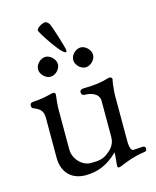

<svg xmlns="http://www.w3.org/2000/svg" viewBox="-116 -835 759 934"><g transform="rotate(-15 263.5 -368.5)"><path d="M261 -589C266 -589 266 -592 266 -597C266 -612 228 -729 223 -738C217 -748 210 -756 200 -756C190 -756 157 -741 157 -726C157 -717 239 -589 261 -589ZM159 -493C184 -493 209 -518 209 -543C209 -568 184 -593 159 -593C134 -593 109 -568 109 -543C109 -518 134 -493 159 -493ZM336 -493C361 -493 386 -518 386 -543C386 -568 361 -593 336 -593C311 -593 286 -568 286 -543C286 -518 311 -493 336 -493ZM366 19C372 19 382 15 386 13C415 1 451 -14 503 -21C511 -22 517 -24 517 -35C517 -47 509 -48 502 -48C492 -48 466 -45 456 -45C446 -45 438 -59 438 -95V-326C438 -342 443 -388 445 -395C446 -399 447 -402 447 -404C447 -411 441 -415 434 -415C431 -415 427 -414 424 -413C388 -403 362 -398 301 -397C290 -397 280 -394 280 -382C280 -368 289 -365 301 -365C321 -365 368 -356 368 -315V-132C368 -91 338 -68 323 -57C298 -38 273 -37 239 -37C196 -37 155 -80 155 -128V-323C155 -353 157 -369 161 -400C162 -411 157 -414 151 -414C148 -414 147 -414 143 -413C106 -404 89 -400 44 -397C36 -396 29 -393 29 -381C29 -370 35 -367 42 -365C72 -353 85 -337 85 -308V-105C85 -27 134 14 199 14C261 14 312 -6 364 -57V-51C364 -34 359 -2 359 11C359 16 361 19 366 19Z"/></g></svg>

Font: EB Garamond
Style: Regular
Weight: 400
Designer: Georg Duffner and Octavio Pardo
Foundry: Georg Duffner
Version: Version 1.000;PS 001.000;hotconv 1.0.88;makeotf.lib2.5.64775